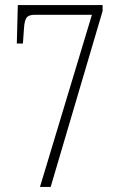

<svg xmlns="http://www.w3.org/2000/svg" viewBox="-20 -734 469 754"><path d="M137 0H179L383 -691V-714H50L46 -563H70L74 -620C77 -667 86 -676 120 -676H341Z"/></svg>

Font: Noto Serif Lao ExtraCondensed ExtraLight
Style: Regular
Weight: 200
Width: 2
Designer: Monotype Design Team
Foundry: Monotype Imaging Inc.
Version: Version 2.003